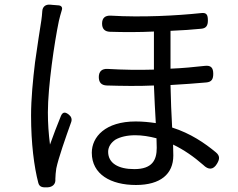

<svg xmlns="http://www.w3.org/2000/svg" viewBox="-20 -774 1020 822"><path d="M130 -507C121 -433 113 -351 113 -279C113 -160 126 -60 144 9C149 28 164 29 184 28C205 27 219 14 217 -7C217 -8 217 -8 217 -9C217 -21 219 -39 221 -53C230 -97 261 -185 285 -252C289 -264 285 -275 275 -283C260 -295 249 -296 241 -278C225 -239 207 -192 194 -155C188 -203 185 -246 185 -293C185 -403 213 -593 232 -684C235 -697 240 -716 245 -732C248 -742 243 -750 231 -751L206 -753L195 -754C175 -756 162 -745 161 -726C160 -713 159 -699 157 -687C151 -647 140 -581 130 -507ZM473 -69C454 -81 443 -100 443 -124C443 -145 455 -163 474 -176C495 -188 524 -195 559 -195C589 -195 619 -190 650 -182L651 -141C651 -89 632 -50 555 -50C521 -50 493 -56 473 -69ZM710 -561V-642C758 -644 803 -647 842 -651C863 -653 870 -665 870 -686C870 -710 865 -721 841 -718C737 -707 589 -699 454 -707C430 -708 417 -697 417 -673C417 -651 428 -639 450 -638C512 -636 577 -636 639 -639V-558V-476C575 -474 507 -475 440 -479C416 -480 403 -468 403 -444C403 -421 414 -409 437 -408C504 -406 574 -405 639 -408C641 -356 644 -297 647 -247C619 -251 591 -254 561 -254C431 -254 373 -188 373 -120C373 -28 454 18 562 18C667 18 722 -29 722 -108L721 -155C767 -133 810 -103 850 -68C872 -46 893 -46 909 -73C921 -93 922 -107 904 -122C857 -161 796 -203 717 -228C714 -285 711 -348 710 -410C765 -413 818 -417 863 -421C886 -423 893 -435 893 -458C893 -484 883 -495 857 -492C812 -487 762 -482 710 -480Z"/></svg>

Font: GenSenRounded2 TW R
Style: Regular
Weight: 400
Version: Version 2.100;PS 2.1;hotconv 16.6.51;makeotf.lib2.5.65220 DE